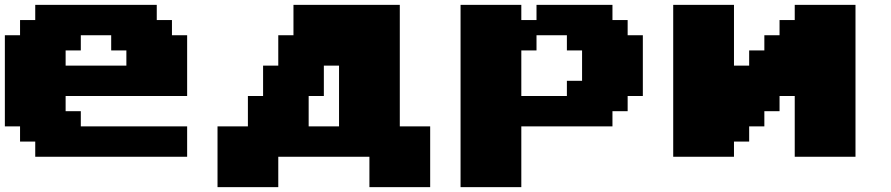

<svg xmlns="http://www.w3.org/2000/svg" viewBox="-20 -645 3665 790"><path d="M125 0H750V-125H312.5V-187.5H250V-250H750V-500H687.5V-562.5H625V-625H125V-562.5H62.5V-500H0V-125H62.5V-62.5H125ZM500 -375H250V-437.5H312.5V-500H437.5V-437.5H500Z M1500 125H1750V-125H1625V-625H1187.5V-500H1125V-375H1062.5V-250H1000V-125H875V125H1125V0H1500ZM1375 -125H1250V-250H1312.5V-375H1375Z M1875 125H2125V-125H2500V-187.5H2562.5V-250H2625V-500H2562.5V-562.5H2500V-625H2187.5V-562.5H2125V-625H1875ZM2312.5 -250H2125V-437.5H2187.5V-500H2312.5V-437.5H2375V-312.5H2312.5Z M3250 0H3500V-625H3250V-562.5H3187.5V-500H3125V-437.5H3062.5V-375H3000V-625H2750V0H3000V-62.5H3062.5V-125H3125V-187.5H3187.5V-250H3250Z"/></svg>

Font: Faithful 32x
Style: Bold
Weight: 400
Foundry: Faithful Resource Pack
Version: Version 1.0; January 27, 2023